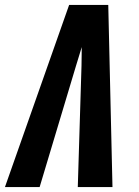

<svg xmlns="http://www.w3.org/2000/svg" viewBox="-43 -755 563 775"><path d="M-23 0 236 -735H394L411 0H271L286 -490Q286 -509 286.5 -527.5Q287 -546 287 -565Q281 -546 275.5 -527.5Q270 -509 264 -490L117 0Z"/></svg>

Font: Iosevka Heavy
Style: Italic
Weight: 900
Italic angle: -9°
Monospace: yes
Designer: Belleve Invis
Foundry: Belleve Invis
Version: Version 32.5.0; ttfautohint (v1.8.4)